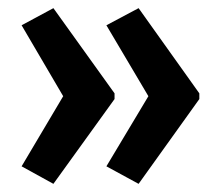

<svg xmlns="http://www.w3.org/2000/svg" viewBox="-20 -506 538 471"><path d="M469 -263V-277L320 -486L241 -444L344 -270L241 -98L320 -55ZM261 -263V-277L111 -486L33 -444L135 -270L33 -98L111 -55Z"/></svg>

Font: Noto Sans Georgian ExtraCondensed SemiBold
Style: Regular
Weight: 600
Width: 2
Designer: Monotype Design Team, Akaki Razmadze
Foundry: Google LLC
Version: Version 2.005